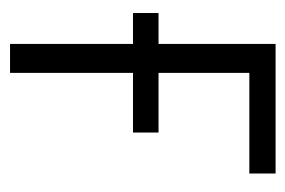

<svg xmlns="http://www.w3.org/2000/svg" viewBox="-113 -455 568 382"><g transform="rotate(90 171.0 -264.0)"><path d="M243.7 -244.6H125V0H67.4V-244.6H5.9V-295.4H67.4V-528.3H325.2V-476.1H125V-295.4H243.7Z"/></g></svg>

Font: RobotoCondensed-Light
Style: Light
Weight: 300
Designer: Google
Version: Version 1.200311; 2013